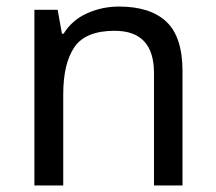

<svg xmlns="http://www.w3.org/2000/svg" viewBox="-20 -566 658 586"><path d="M343 -546Q439 -546 488 -499.5Q537 -453 537 -349V0H450V-343Q450 -472 330 -472Q241 -472 207 -422Q173 -372 173 -278V0H85V-536H156L169 -463H174Q200 -505 246 -525.5Q292 -546 343 -546Z"/></svg>

Font: Noto Sans Tifinagh Adrar
Style: Regular
Weight: 400
Designer: JamraPatel
Foundry: JamraPatel LLC
Version: Version 2.006; ttfautohint (v1.8.4.7-5d5b)